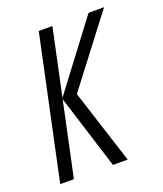

<svg xmlns="http://www.w3.org/2000/svg" viewBox="-106 -602 572 674"><g transform="rotate(-20 180.5 -265.5)"><path d="M55 0 114 -277 201 0H256L167 -277L361 -531H303L115 -282L168 -531H117L4 0Z"/></g></svg>

Font: Noto Sans Display Condensed Light
Style: Italic
Weight: 300
Width: 3
Designer: Monotype Design team
Foundry: Monotype Imaging Inc.
Version: 1.000